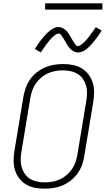

<svg xmlns="http://www.w3.org/2000/svg" viewBox="-20 -1129 640 1157"><path d="M249 8Q219 8 190 2.5Q161 -3 137 -17.5Q113 -32 96 -54Q79 -76 70.5 -103.5Q62 -131 62 -160.5Q62 -190 67 -220L121 -546Q126 -573 135 -599.5Q144 -626 161 -650Q178 -674 201 -692.5Q224 -711 250.5 -722.5Q277 -734 305 -738.5Q333 -743 360 -743Q390 -743 419 -737.5Q448 -732 472 -717.5Q496 -703 513 -681Q530 -659 538.5 -631.5Q547 -604 547 -574.5Q547 -545 542 -515L488 -189Q484 -162 474.5 -135.5Q465 -109 448 -85Q431 -61 408 -42.5Q385 -24 358.5 -12.5Q332 -1 304 3.5Q276 8 249 8ZM250 -30Q272 -30 295 -34Q318 -38 339.5 -47.5Q361 -57 380 -73Q399 -89 413 -109Q427 -129 434.5 -151Q442 -173 446 -195L500 -521Q504 -545 504.5 -568.5Q505 -592 498.5 -613.5Q492 -635 479.5 -653.5Q467 -672 448 -683.5Q429 -695 406 -700Q383 -705 359 -705Q337 -705 314 -701Q291 -697 269.5 -687.5Q248 -678 229 -662Q210 -646 196 -626Q182 -606 174.5 -584Q167 -562 163 -540L109 -214Q105 -190 104.5 -166.5Q104 -143 110.5 -121.5Q117 -100 129.5 -81.5Q142 -63 161 -51.5Q180 -40 203 -35Q226 -30 250 -30ZM450 -813Q442 -813 435 -815Q428 -817 422 -820.5Q416 -824 410.5 -828.5Q405 -833 400 -838.5Q395 -844 391 -849.5Q387 -855 383.5 -861Q380 -867 376.5 -873.5Q373 -880 369 -886.5Q365 -893 361 -899.5Q357 -906 353.5 -911Q350 -916 345.5 -921.5Q341 -927 333 -927Q329 -927 324.5 -925Q320 -923 316.5 -921Q313 -919 309 -915.5Q305 -912 300.5 -908Q296 -904 293.5 -902Q291 -900 288.5 -897Q286 -894 283.5 -891Q281 -888 278 -885Q275 -882 272.5 -878.5Q270 -875 267 -871Q264 -867 260.5 -863Q257 -859 254 -854.5Q251 -850 247.5 -845Q244 -840 240.5 -835Q237 -830 233.5 -824.5Q230 -819 226 -813L190 -834Q196 -843 201.5 -851.5Q207 -860 212.5 -868Q218 -876 223.5 -883Q229 -890 234.5 -896.5Q240 -903 244.5 -908.5Q249 -914 253.5 -919Q258 -924 263 -929Q268 -934 275 -939.5Q282 -945 288 -949.5Q294 -954 301.5 -958Q309 -962 317 -964Q325 -966 333 -966Q341 -966 347.5 -964Q354 -962 360.5 -958.5Q367 -955 372.5 -950.5Q378 -946 383 -940.5Q388 -935 392 -929Q396 -923 399.5 -917Q403 -911 406.5 -905Q410 -899 414 -892Q418 -885 422 -879Q426 -873 429.5 -868Q433 -863 437.5 -857Q442 -851 450 -851Q454 -851 458.5 -853.5Q463 -856 466 -858Q469 -860 473 -863Q477 -866 482 -870.5Q487 -875 489.5 -877Q492 -879 494.5 -882Q497 -885 499 -887.5Q501 -890 504.5 -893.5Q508 -897 510.5 -900.5Q513 -904 516 -908Q519 -912 522 -916Q525 -920 528.5 -924.5Q532 -929 535.5 -934Q539 -939 542.5 -944Q546 -949 549.5 -954.5Q553 -960 557 -965L593 -945Q587 -935 581 -926.5Q575 -918 570 -910.5Q565 -903 559 -896Q553 -889 548 -882.5Q543 -876 538 -870Q533 -864 528.5 -859Q524 -854 519.5 -849.5Q515 -845 508 -839Q501 -833 495 -828.5Q489 -824 481 -820.5Q473 -817 465.5 -815Q458 -813 450 -813ZM252 -1071V-1109H597V-1071Z"/></svg>

Font: Iosevka Aile XLt Obl
Style: Regular
Weight: 200
Italic angle: -9°
Designer: Belleve Invis
Foundry: Belleve Invis
Version: Version 31.1.0; ttfautohint (v1.8.4)